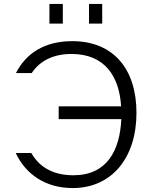

<svg xmlns="http://www.w3.org/2000/svg" viewBox="-20 -942 771 975"><path d="M278 -402V-337H596C589 -178 523 -52 353 -52C250 -52 180 -93 139 -165H60C109 -60 208 13 349 13C548 13 673 -141 673 -369C673 -589 558 -733 347 -733C208 -733 113 -673 61 -571H141C184 -636 255 -668 343 -668C513 -668 586 -553 595 -402ZM231 -822H299V-922H231ZM432 -822H499V-922H432Z"/></svg>

Font: Perun Light
Style: Regular
Weight: 300
Foundry: Copyright (c) Stefan Peev, Context Ltd, 2016
Version: Version 1.089